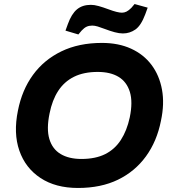

<svg xmlns="http://www.w3.org/2000/svg" viewBox="-20 -923 852 953"><path d="M367 10Q256 10 181 -39.5Q106 -89 76 -175.5Q46 -262 69 -374Q89 -476 143.5 -551Q198 -626 284.5 -668Q371 -710 486 -710Q568 -710 630.5 -681.5Q693 -653 732 -601Q771 -549 784 -478.5Q797 -408 779 -324Q759 -222 704.5 -147Q650 -72 565.5 -31Q481 10 367 10ZM384 -134Q454 -134 502 -158Q550 -182 580 -228.5Q610 -275 624 -340Q640 -417 624.5 -467Q609 -517 568.5 -541.5Q528 -566 465 -566Q396 -566 347.5 -542Q299 -518 269 -472Q239 -426 226 -360Q210 -283 225 -233Q240 -183 281 -158.5Q322 -134 384 -134ZM369 -752 305 -771 317 -804Q335 -854 362 -876.5Q389 -899 431 -899Q448 -899 469.5 -893Q491 -887 518 -877Q542 -868 558.5 -864Q575 -860 585 -860Q597 -860 608 -865.5Q619 -871 632 -884L648 -903L713 -885L701 -852Q680 -796 652 -776.5Q624 -757 590 -757Q572 -757 549.5 -763Q527 -769 498 -780Q480 -787 465 -791.5Q450 -796 438 -796Q422 -796 410 -790.5Q398 -785 385 -771Z"/></svg>

Font: REM SemiBold
Style: Italic
Weight: 600
Italic angle: -11°
Designer: Octavio Pardo
Foundry: Ashler Design
Version: Version 1.005;gftools[0.9.28]